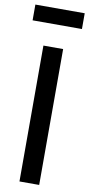

<svg xmlns="http://www.w3.org/2000/svg" viewBox="-101 -963 467 1002"><g transform="rotate(10 132.0 -462.0)"><path d="M1.5 -840V-923.5H263V-840ZM80 0V-720H184.5V0Z"/></g></svg>

Font: Manrope KiralyPet SmBd KiralyPet
Style: Regular
Weight: 600
Designer: Mikhail Sharanda
Foundry: Mikhail Sharanda
Version: Version 4.502